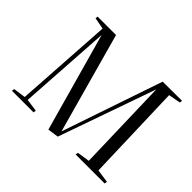

<svg xmlns="http://www.w3.org/2000/svg" viewBox="-154 -980 1240 1240"><g transform="rotate(45 466.0 -360.0)"><path d="M711 -665 477 0 402 11 213 -665 172 -30 258 -18 256 0H58L61 -18L145 -30L188 -698L109 -713L111 -730H279L470 -41L705 -730L881 -731L878 -713L796 -698L817 -31L908 -18L905 0H640L643 -18L729 -31Z"/></g></svg>

Font: Literata 72pt
Style: Italic
Weight: 400
Italic angle: -2°
Designer: Latin by Veronika Burian and Jose Scaglione. Greek by Irene Vlachou. Cyrillic by Vera Evstafieva
Foundry: TypeTogether
Version: Version 3.002